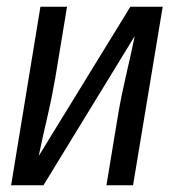

<svg xmlns="http://www.w3.org/2000/svg" viewBox="-20 -550 540 570"><path d="M13 0 100 -530H179L144 -318Q134 -260 120.5 -202.5Q107 -145 95 -87L367 -530H463L375 0H296L331 -212Q341 -270 354.5 -327.5Q368 -385 380 -443L109 0Z"/></svg>

Font: Iosevka Slab
Style: Italic
Weight: 400
Italic angle: -9°
Monospace: yes
Designer: Belleve Invis
Foundry: Belleve Invis
Version: Version 11.1.0; ttfautohint (v1.8.3)